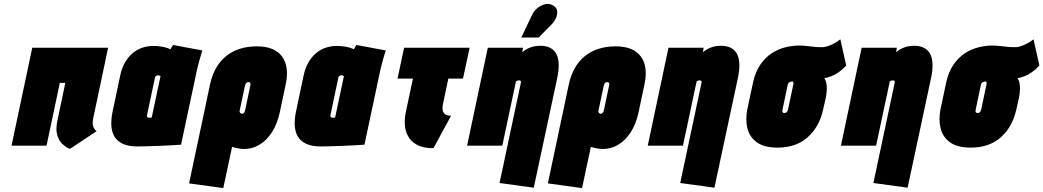

<svg xmlns="http://www.w3.org/2000/svg" viewBox="-20 -745 5336 982"><path d="M457 -141 533 -501H145L39 0H218L286 -321H314L274 -130Q264 -84 272.5 -55Q281 -26 297 -10.5Q313 5 326 11Q339 17 337 17L474 -74Q463 -82 457 -97.5Q451 -113 457 -141Z M1015 -487 865 -515Q860 -508 856 -500.5Q852 -493 852 -493Q849 -495 837.5 -499Q826 -503 807.5 -506.5Q789 -510 763 -510Q737 -510 711 -502Q685 -494 662 -476Q639 -458 621 -428.5Q603 -399 594 -355L555 -170Q548 -135 549.5 -103.5Q551 -72 564.5 -48Q578 -24 607 -10Q636 4 682 4Q705 4 734.5 3Q764 2 794 1Q824 0 849.5 -1.5Q875 -3 890.5 -4Q906 -5 906 -5L988 -390Q992 -407 998.5 -431.5Q1005 -456 1015 -487ZM732 -156 773 -350Q774 -353 776 -355Q778 -357 780.5 -358Q783 -359 785.5 -359.5Q788 -360 789 -360Q790 -360 791.5 -359.5Q793 -359 794.5 -358.5Q796 -358 798 -357.5Q800 -357 801 -356L756 -144Q754 -144 752 -143.5Q750 -143 748.5 -143Q747 -143 745.5 -143Q744 -143 742 -143Q739 -143 736 -144.5Q733 -146 732 -149Q731 -152 732 -156Z M1411 -171 1441 -312Q1461 -404 1422.5 -456Q1384 -508 1294 -508Q1198 -508 1136 -457.5Q1074 -407 1054 -312L947 193L1122 217L1167 6Q1173 8 1180 10Q1187 12 1195 13.5Q1203 15 1211.5 16Q1220 17 1229 17Q1270 17 1306.5 -4.5Q1343 -26 1370.5 -68Q1398 -110 1411 -171ZM1260 -307 1235 -187Q1234 -180 1231.5 -174.5Q1229 -169 1225.5 -166Q1222 -163 1218 -163Q1216 -163 1213.5 -164Q1211 -165 1209 -167Q1207 -169 1206 -172.5Q1205 -176 1206 -180L1233 -307Q1235 -313 1237 -317Q1239 -321 1242.5 -323Q1246 -325 1250 -325Q1255 -325 1257.5 -323Q1260 -321 1261 -317Q1262 -313 1260 -307Z M1953 -487 1803 -515Q1798 -508 1794 -500.5Q1790 -493 1790 -493Q1787 -495 1775.5 -499Q1764 -503 1745.5 -506.5Q1727 -510 1701 -510Q1675 -510 1649 -502Q1623 -494 1600 -476Q1577 -458 1559 -428.5Q1541 -399 1532 -355L1493 -170Q1486 -135 1487.5 -103.5Q1489 -72 1502.5 -48Q1516 -24 1545 -10Q1574 4 1620 4Q1643 4 1672.5 3Q1702 2 1732 1Q1762 0 1787.5 -1.5Q1813 -3 1828.5 -4Q1844 -5 1844 -5L1926 -390Q1930 -407 1936.5 -431.5Q1943 -456 1953 -487ZM1670 -156 1711 -350Q1712 -353 1714 -355Q1716 -357 1718.5 -358Q1721 -359 1723.5 -359.5Q1726 -360 1727 -360Q1728 -360 1729.5 -359.5Q1731 -359 1732.5 -358.5Q1734 -358 1736 -357.5Q1738 -357 1739 -356L1694 -144Q1692 -144 1690 -143.5Q1688 -143 1686.5 -143Q1685 -143 1683.5 -143Q1682 -143 1680 -143Q1677 -143 1674 -144.5Q1671 -146 1670 -149Q1669 -152 1670 -156Z M2245 -210 2273 -343H2348L2382 -501H2047L2013 -343H2092L2055 -169Q2049 -140 2050.5 -108.5Q2052 -77 2066.5 -49.5Q2081 -22 2112.5 -4.5Q2144 13 2197 13L2287 -153Q2267 -153 2256.5 -161Q2246 -169 2244 -182Q2242 -195 2245 -210Z M2644 -322 2535 191 2710 215 2830 -346Q2838 -385 2837.5 -413Q2837 -441 2829.5 -460Q2822 -479 2809 -490Q2796 -501 2780 -506Q2764 -511 2746 -511Q2721 -511 2702.5 -505.5Q2684 -500 2671.5 -492.5Q2659 -485 2651 -478L2655 -501H2475L2369 0H2549L2619 -329Q2622 -331 2625 -332Q2628 -333 2631 -333.5Q2634 -334 2636 -334Q2639 -334 2640.5 -333Q2642 -332 2643 -330.5Q2644 -329 2644.5 -327Q2645 -325 2644 -322ZM2801 -620Q2815 -634 2823.5 -652.5Q2832 -671 2829.5 -689Q2827 -707 2809 -717Q2789 -729 2767.5 -723.5Q2746 -718 2728 -703Q2710 -688 2702 -670L2646 -553H2735Z M3246 -171 3276 -312Q3296 -404 3257.5 -456Q3219 -508 3129 -508Q3033 -508 2971 -457.5Q2909 -407 2889 -312L2782 193L2957 217L3002 6Q3008 8 3015 10Q3022 12 3030 13.5Q3038 15 3046.5 16Q3055 17 3064 17Q3105 17 3141.5 -4.5Q3178 -26 3205.5 -68Q3233 -110 3246 -171ZM3095 -307 3070 -187Q3069 -180 3066.5 -174.5Q3064 -169 3060.5 -166Q3057 -163 3053 -163Q3051 -163 3048.5 -164Q3046 -165 3044 -167Q3042 -169 3041 -172.5Q3040 -176 3041 -180L3068 -307Q3070 -313 3072 -317Q3074 -321 3077.5 -323Q3081 -325 3085 -325Q3090 -325 3092.5 -323Q3095 -321 3096 -317Q3097 -313 3095 -307Z M3568 -322 3459 191 3634 215 3754 -346Q3762 -385 3761.5 -413Q3761 -441 3753.5 -460Q3746 -479 3733 -490Q3720 -501 3704 -506Q3688 -511 3670 -511Q3645 -511 3626.5 -505.5Q3608 -500 3595.5 -492.5Q3583 -485 3575 -478L3579 -501H3399L3293 0H3473L3543 -329Q3546 -331 3549 -332Q3552 -333 3555 -333.5Q3558 -334 3560 -334Q3563 -334 3564.5 -333Q3566 -332 3567 -330.5Q3568 -329 3568.5 -327Q3569 -325 3568 -322Z M4308 -410 4278 -544Q4258 -528 4232.5 -516.5Q4207 -505 4191 -504Q4170 -503 4149.5 -505Q4129 -507 4108.5 -509.5Q4088 -512 4066 -512Q4033 -512 3996.5 -503Q3960 -494 3927 -472.5Q3894 -451 3868.5 -414Q3843 -377 3831 -321L3802 -185Q3792 -134 3802.5 -89.5Q3813 -45 3850.5 -17.5Q3888 10 3957 10Q4052 10 4111.5 -43.5Q4171 -97 4190 -185L4204 -247Q4210 -279 4208.5 -304Q4207 -329 4196 -345Q4213 -348 4231.5 -355Q4250 -362 4269.5 -375.5Q4289 -389 4308 -410ZM4037 -311 4010 -183Q4009 -179 4006.5 -175Q4004 -171 4000.5 -169Q3997 -167 3992 -167Q3987 -167 3984.5 -169Q3982 -171 3981.5 -175Q3981 -179 3982 -183L4009 -312Q4010 -317 4012.5 -320Q4015 -323 4018 -324.5Q4021 -326 4024 -327Q4027 -328 4030 -328Q4031 -328 4032 -328Q4033 -328 4034 -328Q4035 -328 4036 -327Q4037 -326 4037.5 -324.5Q4038 -323 4038 -321.5Q4038 -320 4038 -318.5Q4038 -317 4038 -315Q4038 -313 4037 -311Z M4556 -322 4447 191 4622 215 4742 -346Q4750 -385 4749.5 -413Q4749 -441 4741.5 -460Q4734 -479 4721 -490Q4708 -501 4692 -506Q4676 -511 4658 -511Q4633 -511 4614.5 -505.5Q4596 -500 4583.5 -492.5Q4571 -485 4563 -478L4567 -501H4387L4281 0H4461L4531 -329Q4534 -331 4537 -332Q4540 -333 4543 -333.5Q4546 -334 4548 -334Q4551 -334 4552.5 -333Q4554 -332 4555 -330.5Q4556 -329 4556.5 -327Q4557 -325 4556 -322Z M5296 -410 5266 -544Q5246 -528 5220.5 -516.5Q5195 -505 5179 -504Q5158 -503 5137.5 -505Q5117 -507 5096.5 -509.5Q5076 -512 5054 -512Q5021 -512 4984.5 -503Q4948 -494 4915 -472.5Q4882 -451 4856.5 -414Q4831 -377 4819 -321L4790 -185Q4780 -134 4790.5 -89.5Q4801 -45 4838.5 -17.5Q4876 10 4945 10Q5040 10 5099.5 -43.5Q5159 -97 5178 -185L5192 -247Q5198 -279 5196.5 -304Q5195 -329 5184 -345Q5201 -348 5219.5 -355Q5238 -362 5257.5 -375.5Q5277 -389 5296 -410ZM5025 -311 4998 -183Q4997 -179 4994.5 -175Q4992 -171 4988.5 -169Q4985 -167 4980 -167Q4975 -167 4972.5 -169Q4970 -171 4969.5 -175Q4969 -179 4970 -183L4997 -312Q4998 -317 5000.5 -320Q5003 -323 5006 -324.5Q5009 -326 5012 -327Q5015 -328 5018 -328Q5019 -328 5020 -328Q5021 -328 5022 -328Q5023 -328 5024 -327Q5025 -326 5025.5 -324.5Q5026 -323 5026 -321.5Q5026 -320 5026 -318.5Q5026 -317 5026 -315Q5026 -313 5025 -311Z"/></svg>

Font: Advent Pro Black
Style: Italic
Weight: 900
Italic angle: -12°
Version: Version 3.000